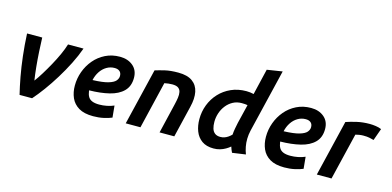

<svg xmlns="http://www.w3.org/2000/svg" viewBox="-72 -1202 3350 1642"><g transform="rotate(15 1603.0 -381.0)"><path d="M144.2 0Q127.5 -68.5 112.1 -151Q96.8 -233.5 86 -327.6Q75.2 -421.8 70.2 -524H204.5Q206.2 -467.8 210.1 -400.1Q214 -332.5 220.5 -267Q227 -201.5 235 -151Q259.5 -183.2 288 -229.4Q316.5 -275.5 345.1 -327.4Q373.8 -379.2 396.9 -430.2Q420 -481.2 433 -524H570Q545.5 -454.8 508.5 -381.5Q471.5 -308.2 428 -237.8Q384.5 -167.2 339.8 -106.1Q295 -45 255 0Z M798 13.5Q718 13.5 670.2 -15.1Q622.5 -43.8 601.2 -92.1Q580 -140.5 580 -199.8Q580 -264 601.9 -324.1Q623.8 -384.2 664.5 -432.4Q705.2 -480.5 762.6 -509Q820 -537.5 891 -537.5Q961 -537.5 1006.4 -499.1Q1051.8 -460.8 1051.8 -393Q1051.8 -319 1007.8 -274.9Q963.8 -230.8 886.1 -211.8Q808.5 -192.8 708.8 -191.5Q708.8 -190.5 708.8 -189.4Q708.8 -188.2 708.8 -187.2Q713 -156 724.6 -135.9Q736.2 -115.8 760.4 -106Q784.5 -96.2 822.8 -96.2Q855.5 -96.2 889.1 -102.8Q922.8 -109.2 952.2 -122.2L962.2 -18Q933 -5.2 890 4.1Q847 13.5 798 13.5ZM714 -284Q804 -287 850.9 -300.9Q897.8 -314.8 914.9 -335.1Q932 -355.5 932 -378Q932 -404.8 915.9 -418.8Q899.8 -432.8 871 -432.8Q832.8 -432.8 800.5 -413.6Q768.2 -394.5 745.9 -360.9Q723.5 -327.2 714 -284Z M1084.2 0 1204.8 -501.2Q1240.5 -512.2 1288.5 -523.9Q1336.5 -535.5 1407.5 -535.5Q1487.5 -535.5 1532.2 -503.5Q1577 -471.5 1588.8 -414Q1600.5 -356.5 1580.8 -278L1514.2 0H1383.8L1447.2 -267.2Q1454.8 -298.8 1458.9 -327.1Q1463 -355.5 1458.4 -377.8Q1453.8 -400 1436.4 -412.5Q1419 -425 1383.5 -425Q1366.8 -425 1349.1 -422.9Q1331.5 -420.8 1314.2 -417.2L1214.5 0Z M1864.2 13.5Q1800.2 13.5 1760.1 -15.2Q1720 -44 1701.5 -92Q1683 -140 1683 -198.2Q1683 -265 1706.2 -325.4Q1729.5 -385.8 1772.8 -432.4Q1816 -479 1876.4 -506Q1936.8 -533 2010.8 -533Q2028.2 -533 2044 -531Q2059.8 -529 2075.8 -525.2L2130.2 -754.8L2266 -776L2131.5 -216.2Q2123 -180 2122.1 -143.1Q2121.2 -106.2 2127.9 -72.2Q2134.5 -38.2 2146 -8.8L2027.5 8.2Q2021.8 -3.2 2016.8 -15.5Q2011.8 -27.8 2007.5 -42Q1990.8 -27.5 1968.9 -14.9Q1947 -2.2 1921 5.6Q1895 13.5 1864.2 13.5ZM1894.2 -97Q1914 -97 1930.5 -102.6Q1947 -108.2 1962.2 -118.6Q1977.5 -129 1991.8 -143.5Q1993.2 -168.8 1998.4 -197.4Q2003.5 -226 2009.2 -251.8L2050 -419.8Q2036.8 -421.8 2027.9 -422.8Q2019 -423.8 1998.2 -423.8Q1955.5 -423.8 1921.4 -405.4Q1887.2 -387 1862.9 -356.1Q1838.5 -325.2 1825.8 -287.1Q1813 -249 1813 -208.8Q1813 -175 1820.6 -150Q1828.2 -125 1846.4 -111Q1864.5 -97 1894.2 -97Z M2490 13.5Q2410 13.5 2362.2 -15.1Q2314.5 -43.8 2293.2 -92.1Q2272 -140.5 2272 -199.8Q2272 -264 2293.9 -324.1Q2315.8 -384.2 2356.5 -432.4Q2397.2 -480.5 2454.6 -509Q2512 -537.5 2583 -537.5Q2653 -537.5 2698.4 -499.1Q2743.8 -460.8 2743.8 -393Q2743.8 -319 2699.8 -274.9Q2655.8 -230.8 2578.1 -211.8Q2500.5 -192.8 2400.8 -191.5Q2400.8 -190.5 2400.8 -189.4Q2400.8 -188.2 2400.8 -187.2Q2405 -156 2416.6 -135.9Q2428.2 -115.8 2452.4 -106Q2476.5 -96.2 2514.8 -96.2Q2547.5 -96.2 2581.1 -102.8Q2614.8 -109.2 2644.2 -122.2L2654.2 -18Q2625 -5.2 2582 4.1Q2539 13.5 2490 13.5ZM2406 -284Q2496 -287 2542.9 -300.9Q2589.8 -314.8 2606.9 -335.1Q2624 -355.5 2624 -378Q2624 -404.8 2607.9 -418.8Q2591.8 -432.8 2563 -432.8Q2524.8 -432.8 2492.5 -413.6Q2460.2 -394.5 2437.9 -360.9Q2415.5 -327.2 2406 -284Z M2776 0 2895.5 -497Q2937.2 -511.2 2989.1 -523.2Q3041 -535.2 3102.8 -535.2Q3127.2 -535.2 3155.8 -531.1Q3184.2 -527 3206.2 -517.5L3168.2 -411Q3148.2 -416.2 3128.6 -420.5Q3109 -424.8 3075 -424.8Q3058.2 -424.8 3039.2 -421.9Q3020.2 -419 3006 -414.8L2906.2 0Z"/></g></svg>

Font: Ubuntu Sans
Style: Italic
Weight: 400
Italic angle: -13.5°
Designer: Dalton Maag Ltd
Foundry: Dalton Maag Ltd
Version: Version 1.006